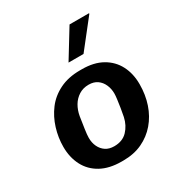

<svg xmlns="http://www.w3.org/2000/svg" viewBox="-180 -886 959 1021"><g transform="rotate(-30 300.0 -375.0)"><path d="M271 10Q196 10 144.5 -18.5Q93 -47 67 -97.5Q41 -148 41 -212Q41 -269 58 -324Q75 -379 108.5 -423.5Q142 -468 195.5 -494.5Q249 -521 321 -521H333Q406 -521 456.5 -492.5Q507 -464 533 -414Q559 -364 559 -299Q559 -234 540 -178Q521 -122 485 -80Q449 -38 398 -14Q347 10 281 10ZM278 -80Q329 -80 359 -111.5Q389 -143 399 -189Q404 -213 408 -239Q412 -265 415 -287.5Q418 -310 418 -323Q418 -352 407 -377Q396 -402 375 -417Q354 -432 322 -432Q288 -432 262 -415.5Q236 -399 220 -372Q204 -345 198 -311Q192 -271 187 -238Q182 -205 182 -186Q182 -156 193.5 -132Q205 -108 226 -94Q247 -80 278 -80ZM289 -587 395 -760H514L515 -757L381 -587Z"/></g></svg>

Font: Chivo Mono SemiBold
Style: Italic
Weight: 600
Italic angle: -8.05°
Monospace: yes
Version: Version 1.008